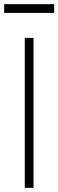

<svg xmlns="http://www.w3.org/2000/svg" viewBox="-39 -902 280 922"><path d="M-19 -840V-882H221V-840ZM80 0V-720H122V0Z"/></svg>

Font: Vela Sans ExtLt
Style: Regular
Weight: 200
Designer: Principal design: Mikhail Sharanda - project Manrope.
Design modification: Ravid Balaliev
Foundry: Mikhail Sharanda
Version: Version 1.001